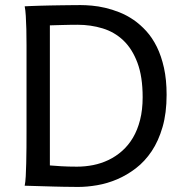

<svg xmlns="http://www.w3.org/2000/svg" viewBox="-20 -738 741 763"><path d="M85.4 -222.2V-558.1Q85.4 -592.3 84.7 -621.8Q84 -651.4 82.5 -674.8Q81.1 -698.2 78.1 -712.9Q88.4 -713.4 104.2 -714.1Q120.1 -714.8 139.4 -715.3Q158.7 -715.8 179.9 -716.3Q201.2 -716.8 222.4 -717Q243.7 -717.3 263.7 -717.5Q283.7 -717.8 300.3 -717.8Q319.8 -717.8 345 -715.6Q370.1 -713.4 397.7 -707Q425.3 -700.7 454.3 -689.2Q483.4 -677.7 510.5 -659.2Q537.6 -640.6 561.5 -614.3Q585.4 -587.9 603.3 -551.8Q621.1 -515.6 631.6 -468.5Q642.1 -421.4 642.1 -361.3Q642.1 -288.6 626 -233.2Q609.9 -177.7 582.8 -137.2Q555.7 -96.7 520 -69.3Q484.4 -42 445.3 -25.4Q406.2 -8.8 366.2 -2Q326.2 4.9 290.5 4.9Q278.8 4.9 263.4 4.6Q248 4.4 231 4.2Q213.9 3.9 195.8 3.4Q177.7 2.9 160.6 2.4Q120.6 1.5 78.1 0Q81.1 -14.6 82.3 -37.6Q83.5 -60.5 84.2 -89.4Q85 -118.2 85.2 -152.1Q85.4 -186 85.4 -222.2ZM178.2 -80.6Q195.3 -79.1 222.9 -77.4Q250.5 -75.7 285.6 -75.7Q318.4 -75.7 350.3 -82Q382.3 -88.4 411.4 -102.3Q440.4 -116.2 465.3 -138.2Q490.2 -160.2 508.3 -190.7Q526.4 -221.2 536.6 -261.2Q546.9 -301.3 546.9 -351.6Q546.9 -433.6 526.1 -488.8Q505.4 -543.9 470.2 -577.4Q435.1 -610.8 387.9 -625.2Q340.8 -639.6 288.1 -639.6Q275.9 -639.6 260.7 -639.4Q245.6 -639.2 230.2 -638.7Q214.8 -638.2 201.2 -637.9Q187.5 -637.7 178.2 -637.2Z"/></svg>

Font: Andika CyrE
Style: Regular
Weight: 400
Designer: Victor Gaultney, Annie Olsen, Julie Remington, Don Collingsworth, Eric Hays, Becca Hirsbrunner
Foundry: SIL International
Version: Version 5.000